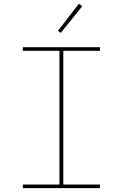

<svg xmlns="http://www.w3.org/2000/svg" viewBox="-20 -981 640 1001"><path d="M99 0V-19H290V-716H99V-735H501V-716H310V-19H501V0ZM297 -810 282 -820 391 -961 409 -949Z"/></svg>

Font: Iosevka Slab Thin Extended
Style: Regular
Weight: 100
Width: 7
Monospace: yes
Designer: Belleve Invis
Foundry: Belleve Invis
Version: Version 11.1.1; ttfautohint (v1.8.3)